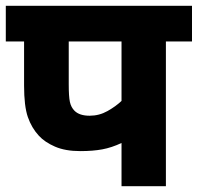

<svg xmlns="http://www.w3.org/2000/svg" viewBox="-20 -642 682 662"><path d="M552 -499V0H399V-149Q365 -133 332.5 -127Q300 -121 257 -121Q205 -121 169.5 -136.5Q134 -152 114 -174Q89 -201 76 -238.5Q63 -276 63 -347V-499H0V-622H642V-499ZM399 -499H217V-351Q217 -309 221 -290.5Q225 -272 237 -260Q254 -243 289 -243Q322 -243 350.5 -259Q379 -275 399 -294Z"/></svg>

Font: Noto Sans ExtraBold
Style: Regular
Weight: 800
Designer: Monotype Design Team
Foundry: Monotype Imaging Inc.
Version: Version 2.007